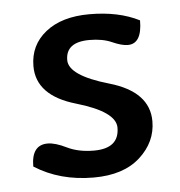

<svg xmlns="http://www.w3.org/2000/svg" viewBox="-40 -462 475 507"><g transform="rotate(-5 198.0 -208.5)"><path d="M189 6.8Q99.1 6.8 32.2 -36.1Q32.2 -93.3 75.2 -93.3Q95.2 -93.3 125 -78.6Q154.8 -64 195.8 -64Q262.7 -64 262.7 -119.1Q262.7 -161.6 159.2 -191.7Q55.7 -221.7 55.7 -299.8Q55.7 -355.5 98.4 -389.6Q141.1 -423.8 214.8 -423.8Q292 -423.8 346.7 -396Q346.7 -334 309.1 -334Q293 -334 268.3 -345Q243.7 -356 209 -356Q146 -356 146 -308.1Q146 -267.1 251 -236.8Q356 -206.5 356 -127.9Q356 -72.8 312 -33Q268.1 6.8 189 6.8Z"/></g></svg>

Font: Bainsley
Style: Regular
Weight: 400
Designer: Paul James MIller
Foundry: High-Logic / Made with FontCreator
Version: Version 1.411;March 28, 2021;FontCreator 13.0.0.2683 64-bit